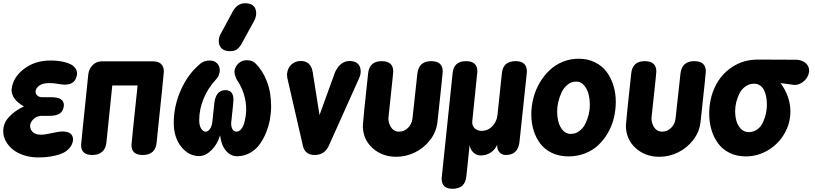

<svg xmlns="http://www.w3.org/2000/svg" viewBox="-41 -963 5066 1193"><path d="M195.8 15.1Q147.9 15.1 106.7 1.5Q65.4 -12.2 37.8 -34.9Q10.3 -57.6 -5.4 -86.9Q-21 -116.2 -21 -147.9Q-21 -198.7 16.8 -238.3Q54.7 -277.8 107.9 -301.8Q30.8 -344.7 30.8 -405.8Q37.6 -480 106.2 -533.4Q174.8 -586.9 272 -586.9Q294.4 -586.9 315.2 -585Q335.9 -583 359.1 -577.4Q382.3 -571.8 399.2 -563Q416 -554.2 427 -539.3Q438 -524.4 438 -504.9Q431.2 -437 361.8 -437Q348.6 -437 317.9 -441.9Q295.9 -446.8 264.2 -446.8Q226.1 -446.8 204.3 -431.9Q182.6 -417 180.2 -397V-393.1Q180.2 -378.4 191.4 -368.7Q202.6 -358.9 222.2 -358.9H275.9Q317.4 -358.9 336.7 -346.7Q356 -334.5 356 -308.1Q353 -273.4 331.1 -258.3Q309.1 -243.2 266.1 -243.2H211.9Q184.1 -239.7 166.3 -222.2Q148.4 -204.6 146 -183.1Q146 -157.7 163.1 -141.8Q180.2 -126 213.9 -126Q237.3 -126 281.2 -136Q325.2 -146 347.2 -146Q413.1 -146 413.1 -94.2Q410.2 -66.4 393.1 -45.7Q376 -24.9 353 -13.7Q330.1 -2.4 299.3 4.4Q268.6 11.2 244.6 13.2Q220.7 15.1 195.8 15.1Z M507.8 -502.9Q511.7 -535.2 534.9 -558.6Q558.1 -582 590.8 -582H906.7Q977.1 -582 977.1 -518.1Q977.1 -505.9 932.1 -77.1Q924.8 0 845.7 0Q775.9 0 775.9 -62Q775.9 -73.7 814 -432.1H656.7L620.1 -77.1Q616.2 -39.6 593.8 -19.8Q571.3 0 532.7 0Q462.9 0 462.9 -62Q462.9 -71.8 507.8 -502.9Z M1431.6 7.8Q1392.1 7.8 1362.5 -27.1Q1333 -62 1326.7 -122.1Q1309.6 -65.9 1272.5 -29.5Q1235.4 6.8 1196.8 6.8Q1131.8 6.8 1085.2 -51Q1038.6 -108.9 1038.6 -200.2Q1038.6 -304.2 1083 -404.3Q1127.4 -504.4 1204.6 -567.9Q1227.5 -586.9 1262.7 -586.9Q1291.5 -586.9 1308.1 -569.3Q1324.7 -551.8 1324.7 -524.9Q1323.2 -509.3 1319.1 -497.8Q1314.9 -486.3 1311 -481Q1307.1 -475.6 1298.8 -466.8Q1250.5 -414.6 1223.6 -348.9Q1196.8 -283.2 1196.8 -216.8Q1196.8 -183.1 1208.7 -164.1Q1220.7 -145 1236.8 -145Q1251.5 -145 1263.7 -162.1Q1275.9 -179.2 1278.8 -209L1290.5 -319.8Q1299.3 -402.8 1359.4 -402.8Q1409.7 -402.8 1409.7 -342.8Q1409.7 -331.1 1396.5 -209Q1396.5 -208 1396 -205.6Q1395.5 -203.1 1395.5 -202.1V-195.8Q1395.5 -171.4 1404.5 -158.2Q1413.6 -145 1426.8 -145Q1444.8 -145 1458 -161.1Q1471.2 -177.2 1477.3 -201.4Q1483.4 -225.6 1486.1 -245.8Q1488.8 -266.1 1488.8 -282.2Q1488.8 -383.3 1427.7 -472.2Q1415.5 -501.5 1415.5 -518.1Q1418.5 -547.9 1439.9 -568.4Q1461.4 -588.9 1492.7 -588.9Q1526.4 -588.9 1545.4 -569.8Q1590.8 -525.9 1617.2 -457.5Q1643.6 -389.2 1643.6 -301.8Q1643.6 -261.7 1636 -220Q1628.4 -178.2 1611.6 -137.2Q1594.7 -96.2 1570.8 -64Q1546.9 -31.7 1510.7 -12Q1474.6 7.8 1431.6 7.8ZM1540.5 -837.9 1466.8 -703.1Q1459.5 -689 1454.8 -681.9Q1450.2 -674.8 1440.9 -664.6Q1431.6 -654.3 1418.9 -649.7Q1406.2 -645 1389.6 -645Q1354 -645 1336.2 -662.1Q1318.4 -679.2 1318.4 -708Q1318.4 -732.4 1331.5 -754.9L1404.8 -891.1Q1433.1 -942.9 1482.4 -942.9Q1516.6 -942.9 1533.7 -926.5Q1550.8 -910.2 1550.8 -879.9Q1550.8 -859.4 1540.5 -837.9Z M1902.3 -513.2 1944.3 -248Q1960.4 -293 1992.9 -382.1Q2025.4 -471.2 2041.5 -516.1Q2074.2 -584 2131.3 -584Q2163.6 -584 2181.9 -567.4Q2200.2 -550.8 2200.2 -519Q2200.2 -499.5 2190.4 -477.1L2001.5 -56.2Q1975.6 0 1914.1 0Q1854.5 0 1841.3 -56.2L1744.1 -479Q1742.2 -492.7 1742.2 -501Q1745.6 -540.5 1769.8 -562.3Q1793.9 -584 1828.1 -584Q1891.6 -584 1902.3 -513.2Z M2246.1 -504.9Q2253.4 -583 2330.1 -583Q2402.3 -583 2402.3 -519Q2402.3 -514.6 2399.4 -484.9Q2384.3 -347.7 2372.1 -227.1Q2373.5 -192.9 2390.9 -168.9Q2408.2 -145 2438 -145Q2470.7 -145 2494.4 -168.7Q2518.1 -192.4 2522 -227.1L2552.2 -504.9Q2561 -583 2638.2 -583Q2710 -583 2710 -519Q2710 -506.8 2677.2 -206.1Q2670.9 -145 2632.6 -94.5Q2594.2 -43.9 2538.1 -16.4Q2481.9 11.2 2421.4 11.2Q2333.5 11.2 2273.4 -43.2Q2213.4 -97.7 2213.4 -183.1Q2213.4 -202.1 2246.1 -504.9Z M2771 -504.9Q2774.4 -544.9 2795.2 -564Q2815.9 -583 2855 -583Q2925.3 -583 2925.3 -519Q2925.3 -518.1 2923.8 -506.3Q2914.6 -416 2893.1 -205.1Q2893.1 -180.2 2909.2 -165Q2925.3 -149.9 2951.2 -149.9Q2990.7 -149.9 3018.3 -178.7Q3045.9 -207.5 3050.3 -250L3077.1 -504.9Q3080.6 -544.9 3101.8 -564Q3123 -583 3163.1 -583Q3232.9 -583 3232.9 -518.1Q3232.9 -516.1 3228.5 -473.6Q3224.1 -434.6 3220.7 -401.1Q3217.3 -367.7 3207.8 -278.8Q3198.2 -189.9 3187 -83Q3178.7 0 3102.1 0Q3080.1 0 3064.2 -15.1Q3048.3 -30.3 3048.3 -58.1V-64Q3036.1 -33.7 3008.3 -15.4Q2980.5 2.9 2947.3 2.9Q2919.4 2.9 2899.7 -16.1Q2879.9 -35.2 2877 -63L2856.9 131.8Q2852.5 171.9 2831.3 190.9Q2810.1 210 2770 210Q2703.1 210 2703.1 146Q2703.1 143.6 2710.9 70.8Q2735.8 -168.5 2771 -504.9Z M3554.2 -598.1Q3610.8 -598.1 3655.8 -575.9Q3700.7 -553.7 3728.5 -516.1Q3756.3 -478.5 3770.8 -430.9Q3785.2 -383.3 3785.2 -330.1Q3785.2 -277.3 3772.7 -227.8Q3760.3 -178.2 3735.1 -135.3Q3710 -92.3 3675.3 -60.1Q3640.6 -27.8 3593 -9.5Q3545.4 8.8 3491.2 8.8Q3434.6 8.8 3389.6 -12.2Q3344.7 -33.2 3316.9 -69.6Q3289.1 -106 3274.7 -152.3Q3260.3 -198.7 3260.3 -252Q3260.3 -304.7 3273.7 -355.5Q3287.1 -406.2 3313 -450Q3338.9 -493.7 3374 -526.9Q3409.2 -560.1 3455.8 -579.1Q3502.4 -598.1 3554.2 -598.1ZM3539.1 -456.1Q3509.3 -456.1 3485.1 -436.5Q3460.9 -417 3447.8 -387.7Q3434.6 -358.4 3427.7 -328.6Q3420.9 -298.8 3420.9 -272.9Q3420.9 -237.3 3428.7 -206.5Q3436.5 -175.8 3456.3 -153.3Q3476.1 -130.9 3504.9 -130.9Q3535.2 -130.9 3559.3 -149.2Q3583.5 -167.5 3596.9 -195.8Q3610.4 -224.1 3617.2 -253.4Q3624 -282.7 3624 -309.1Q3624 -345.2 3616.2 -377.2Q3608.4 -409.2 3588.4 -432.6Q3568.4 -456.1 3539.1 -456.1Z M3880.9 -504.9Q3888.2 -583 3964.8 -583Q4037.1 -583 4037.1 -519Q4037.1 -514.6 4034.2 -484.9Q4019 -347.7 4006.8 -227.1Q4008.3 -192.9 4025.6 -168.9Q4043 -145 4072.8 -145Q4105.5 -145 4129.2 -168.7Q4152.8 -192.4 4156.7 -227.1L4187 -504.9Q4195.8 -583 4272.9 -583Q4344.7 -583 4344.7 -519Q4344.7 -506.8 4312 -206.1Q4305.7 -145 4267.3 -94.5Q4229 -43.9 4172.9 -16.4Q4116.7 11.2 4056.2 11.2Q3968.3 11.2 3908.2 -43.2Q3848.1 -97.7 3848.1 -183.1Q3848.1 -202.1 3880.9 -504.9Z M4668 -592.8 4910.6 -591.8Q4943.4 -589.4 4965.1 -570.8Q4986.8 -552.2 4986.8 -522Q4983.9 -485.8 4956.1 -460.4Q4928.2 -435.1 4896 -435.1L4809.1 -446.8Q4870.1 -362.8 4870.1 -271Q4870.1 -195.8 4832.3 -131.3Q4794.4 -66.9 4730.5 -29.1Q4666.5 8.8 4592.8 8.8Q4536.6 8.8 4492.4 -12.9Q4448.2 -34.7 4420.9 -72Q4393.6 -109.4 4379.6 -156.5Q4365.7 -203.6 4365.7 -256.8Q4365.7 -348.1 4402.1 -424.3Q4438.5 -500.5 4508.3 -546.6Q4578.1 -592.8 4668 -592.8ZM4610.8 -142.1Q4641.6 -142.1 4664.8 -159.2Q4688 -176.3 4700.2 -203.6Q4712.4 -231 4718.3 -258.5Q4724.1 -286.1 4724.1 -313Q4724.1 -337.9 4720 -360.1Q4715.8 -382.3 4707 -401.4Q4698.2 -420.4 4682.1 -431.6Q4666 -442.9 4645 -442.9Q4614.7 -442.9 4590.8 -425.8Q4566.9 -408.7 4553.7 -382.3Q4540.5 -356 4533.7 -327.9Q4526.9 -299.8 4526.9 -273.9Q4526.9 -239.7 4534.9 -211.2Q4543 -182.6 4562.7 -162.4Q4582.5 -142.1 4610.8 -142.1Z"/></svg>

Font: BPreplay
Style: Bold Italic
Weight: 700
Italic angle: -6°
Designer: Magenta/George Triantafyllakos
Foundry: Magenta/George Triantafyllakos
Version: Version 1.00